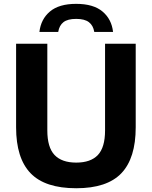

<svg xmlns="http://www.w3.org/2000/svg" viewBox="-20 -967 788 996"><path d="M375.5 9.5Q213.5 9.5 138.5 -68.5Q63.5 -146.5 63.5 -306.5V-740H225.5V-290.5Q225.5 -202.5 263 -163Q300.5 -123.5 375.5 -123.5Q450.5 -123.5 487.8 -163Q525 -202.5 525 -290.5V-740H684V-306.5Q684 -146.5 609.8 -68.5Q535.5 9.5 375.5 9.5ZM184.5 -801.5Q192 -867.5 239 -907.2Q286 -947 375 -947Q464.5 -947 511.8 -907.2Q559 -867.5 566.5 -801.5H469Q463.5 -835 441.2 -852Q419 -869 375 -869Q331 -869 309.2 -852Q287.5 -835 282 -801.5Z"/></svg>

Font: Encode Sans
Style: Bold
Weight: 700
Designer: Multiple Designers
Foundry: Impallari Type
Version: Version 3.002; ttfautohint (v1.8.3) -l 8 -r 50 -G 200 -x 14 